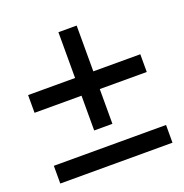

<svg xmlns="http://www.w3.org/2000/svg" viewBox="-104 -638 704 735"><g transform="rotate(-20 248.0 -270.5)"><path d="M210.9 -285.2H19.5V-357.4H210.9V-543.9H285.2V-357.4H476.6V-285.2H285.2V-143.6H210.9ZM19.5 -69.3H476.6V2.9H19.5Z"/></g></svg>

Font: Reddit Sans Vanilla
Style: Regular
Weight: 400
Designer: Stephen Hutchings
Foundry: Reddit
Version: Version 1.013